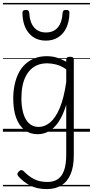

<svg xmlns="http://www.w3.org/2000/svg" viewBox="-20 -905 638 1319"><path d="M301 394Q235 394 187.5 369.5Q140 345 107 307Q99 298 99.5 290Q100 282 110 272Q120 263 127.5 263.5Q135 264 144 272Q175 305 213 325Q251 345 306 345Q349 345 377.5 325.5Q406 306 420.5 264.5Q435 223 435 158V-185Q412 -111 381.5 -66.5Q351 -22 315 -2.5Q279 17 238 17Q187 17 149.5 -11.5Q112 -40 91.5 -94.5Q71 -149 71 -227Q71 -278 80.5 -323Q90 -368 108.5 -404Q127 -440 155 -465.5Q183 -491 219.5 -505Q256 -519 302 -519Q337 -519 369 -509.5Q401 -500 435 -481V-496Q435 -506 441 -510.5Q447 -515 461 -515Q475 -515 481 -510.5Q487 -506 487 -496V161Q487 239 465.5 290.5Q444 342 402.5 368Q361 394 301 394ZM246 -33Q287 -33 324 -63.5Q361 -94 390 -162Q419 -230 435 -341V-429Q398 -454 365 -462Q332 -470 304 -470Q270 -470 242.5 -460Q215 -450 193.5 -430Q172 -410 157 -381Q142 -352 134.5 -314Q127 -276 127 -228Q127 -175 139 -130.5Q151 -86 177.5 -59.5Q204 -33 246 -33ZM296 -626Q223 -626 179.5 -676Q136 -726 134 -816Q134 -826 139.5 -831.5Q145 -837 158 -837Q170 -837 175 -831.5Q180 -826 181 -816Q184 -753 213.5 -717.5Q243 -682 296 -682Q349 -682 378 -717.5Q407 -753 410 -816Q411 -826 416 -831.5Q421 -837 433 -837Q446 -837 452 -831.5Q458 -826 457 -816Q456 -757 436 -714.5Q416 -672 380 -649Q344 -626 296 -626ZM0 365H598V375H0ZM0 -20H598V0H0ZM0 -505H598V-500H0ZM0 -885H598V-875H0Z"/></svg>

Font: Playwrite GB S Guides
Style: Regular
Weight: 400
Designer: Veronika Burian, José Scaglione
Foundry: TypeTogether
Version: Version 1.003